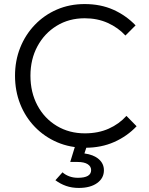

<svg xmlns="http://www.w3.org/2000/svg" viewBox="-20 -718 733 946"><path d="M400 10Q325 10 262 -17Q199 -44 152 -92.5Q105 -141 79.5 -205.5Q54 -270 54 -345Q54 -419 79.5 -483Q105 -547 151.5 -595.5Q198 -644 260.5 -671Q323 -698 397 -698Q476 -698 538.5 -670Q601 -642 648 -593L598 -543Q562 -582 511 -605Q460 -628 397 -628Q320 -628 259.5 -591Q199 -554 164.5 -490Q130 -426 130 -345Q130 -263 164.5 -198.5Q199 -134 260 -97.5Q321 -61 398 -61Q464 -61 515.5 -84Q567 -107 603 -147L653 -96Q607 -47 543 -18.5Q479 10 400 10ZM368 208Q334 208 305.5 198Q277 188 253 170L288 131Q301 143 320.5 150.5Q340 158 364 158Q429 158 429 120Q429 102 412 91Q395 80 362 80H326L354 -11H412L396 38Q441 44 466.5 66Q492 88 492 121Q492 160 458.5 184Q425 208 368 208Z"/></svg>

Font: Outfit Light
Style: Regular
Weight: 300
Designer: Rodrigo Fuenzalida
Foundry: fragTYPE
Version: Version 1.100; ttfautohint (v1.8.4.7-5d5b)